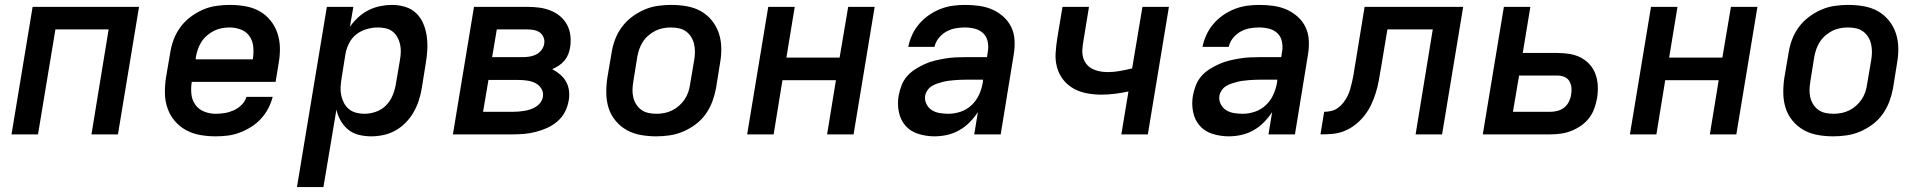

<svg xmlns="http://www.w3.org/2000/svg" viewBox="-20 -548 7840 783"><path d="M27 0 113 -520H547L461 0H353L423 -428H206L135 0Z M860 8Q827 8 796 2.5Q765 -3 738.5 -17.5Q712 -32 692.5 -55Q673 -78 663 -107Q653 -136 652.5 -168Q652 -200 657 -232L674 -332Q678 -359 688 -386Q698 -413 715.5 -437Q733 -461 757 -479Q781 -497 807.5 -508.5Q834 -520 862 -524Q890 -528 917 -528Q950 -528 981 -522.5Q1012 -517 1038 -502.5Q1064 -488 1083 -464.5Q1102 -441 1111.5 -412.5Q1121 -384 1121.5 -352Q1122 -320 1116 -288L1104 -214H762Q758 -189 760.5 -164.5Q763 -140 776.5 -121Q790 -102 812.5 -93Q835 -84 860 -84Q878 -84 896.5 -87Q915 -90 933 -98Q951 -106 965.5 -120.5Q980 -135 985 -153H1092Q1086 -129 1074 -106Q1062 -83 1044 -63.5Q1026 -44 1003.5 -30Q981 -16 957 -7Q933 2 908.5 5Q884 8 860 8ZM778 -306H1011Q1015 -331 1013 -355.5Q1011 -380 998.5 -399Q986 -418 963.5 -427Q941 -436 916 -436Q901 -436 884.5 -433Q868 -430 853 -422.5Q838 -415 824.5 -403.5Q811 -392 802 -378Q793 -364 787.5 -348.5Q782 -333 779 -317Z M1191 215 1313 -520H1421L1407 -439Q1422 -460 1441 -477.5Q1460 -495 1483 -506.5Q1506 -518 1530.5 -523Q1555 -528 1578 -528Q1606 -528 1632.5 -520Q1659 -512 1677.5 -494Q1696 -476 1706.5 -451Q1717 -426 1720.5 -399Q1724 -372 1722.5 -344Q1721 -316 1716 -288L1700 -188Q1696 -163 1688 -138.5Q1680 -114 1667 -91Q1654 -68 1635 -48.5Q1616 -29 1593 -16Q1570 -3 1544.5 2.5Q1519 8 1494 8Q1468 8 1443.5 2Q1419 -4 1400.5 -19Q1382 -34 1369.5 -55.5Q1357 -77 1352 -101L1299 215ZM1466 -84Q1489 -84 1512.5 -92Q1536 -100 1553.5 -117.5Q1571 -135 1580.5 -157.5Q1590 -180 1594 -203L1611 -303Q1614 -320 1614.5 -336Q1615 -352 1611.5 -367.5Q1608 -383 1600.5 -396.5Q1593 -410 1581 -419.5Q1569 -429 1553 -432.5Q1537 -436 1521 -436Q1499 -436 1476 -429.5Q1453 -423 1434 -408.5Q1415 -394 1404 -372.5Q1393 -351 1389 -329L1373 -229Q1370 -211 1369 -193.5Q1368 -176 1371.5 -159.5Q1375 -143 1382.5 -128.5Q1390 -114 1402.5 -103.5Q1415 -93 1431.5 -88.5Q1448 -84 1466 -84Z M1827 0 1913 -520H2130Q2155 -520 2178.5 -517Q2202 -514 2224 -505.5Q2246 -497 2263.5 -482.5Q2281 -468 2292 -448Q2303 -428 2306 -404Q2309 -380 2305 -355Q2303 -341 2297.5 -327Q2292 -313 2282 -301Q2272 -289 2259 -280.5Q2246 -272 2232 -266Q2249 -257 2264 -244.5Q2279 -232 2288.5 -215Q2298 -198 2300.5 -177.5Q2303 -157 2299 -137Q2295 -113 2283.5 -91Q2272 -69 2252.5 -52.5Q2233 -36 2210.5 -26Q2188 -16 2164.5 -10Q2141 -4 2117.5 -2Q2094 0 2071 0ZM1987 -315H2111Q2125 -315 2138.5 -317Q2152 -319 2165 -325Q2178 -331 2187.5 -343Q2197 -355 2199 -368Q2202 -382 2197 -395Q2192 -408 2181.5 -415.5Q2171 -423 2157.5 -425.5Q2144 -428 2130 -428H2006ZM1950 -92H2071Q2083 -92 2095 -93Q2107 -94 2119 -96Q2131 -98 2143 -102Q2155 -106 2166 -113Q2177 -120 2184.5 -130.5Q2192 -141 2194 -153Q2197 -172 2187.5 -187Q2178 -202 2162.5 -209.5Q2147 -217 2129 -219.5Q2111 -222 2092 -222H1972Z M2656 8Q2624 8 2593 2.5Q2562 -3 2536 -17.5Q2510 -32 2490.5 -55.5Q2471 -79 2462 -107.5Q2453 -136 2452.5 -168Q2452 -200 2457 -232L2474 -332Q2478 -359 2488 -386Q2498 -413 2515.5 -437Q2533 -461 2557 -479Q2581 -497 2607.5 -508.5Q2634 -520 2662 -524Q2690 -528 2717 -528Q2750 -528 2781 -522.5Q2812 -517 2838 -502.5Q2864 -488 2883 -464.5Q2902 -441 2911.5 -412.5Q2921 -384 2921.5 -352Q2922 -320 2916 -288L2900 -188Q2895 -161 2885 -134Q2875 -107 2858 -83Q2841 -59 2817 -41Q2793 -23 2766 -11.5Q2739 0 2711 4Q2683 8 2656 8ZM2657 -84Q2673 -84 2689 -87Q2705 -90 2720.5 -97.5Q2736 -105 2749 -116.5Q2762 -128 2771.5 -142Q2781 -156 2786.5 -171.5Q2792 -187 2794 -203L2811 -303Q2814 -320 2814 -336.5Q2814 -353 2810.5 -368.5Q2807 -384 2798.5 -397.5Q2790 -411 2777.5 -420Q2765 -429 2749 -432.5Q2733 -436 2716 -436Q2701 -436 2684.5 -433Q2668 -430 2653 -422.5Q2638 -415 2624.5 -403.5Q2611 -392 2602 -378Q2593 -364 2587.5 -348.5Q2582 -333 2579 -317L2563 -217Q2560 -200 2559.5 -183.5Q2559 -167 2562.5 -151.5Q2566 -136 2574.5 -122.5Q2583 -109 2595.5 -100Q2608 -91 2624 -87.5Q2640 -84 2657 -84Z M3027 0 3113 -520H3221L3187 -313H3404L3439 -520H3547L3461 0H3353L3389 -221H3171L3135 0Z M3791 8Q3757 8 3725 -2Q3693 -12 3672.5 -35.5Q3652 -59 3645.5 -92Q3639 -125 3645 -159Q3649 -180 3657 -200.5Q3665 -221 3679.5 -237.5Q3694 -254 3713 -266Q3732 -278 3752 -287Q3772 -296 3793 -301Q3814 -306 3835 -309.5Q3856 -313 3876.5 -314Q3897 -315 3918 -315H4005L4009 -340Q4012 -360 4007.5 -380Q4003 -400 3989 -413Q3975 -426 3955.5 -431Q3936 -436 3915 -436Q3896 -436 3876.5 -432.5Q3857 -429 3839 -419Q3821 -409 3808 -392.5Q3795 -376 3791 -357H3684Q3689 -382 3700 -406Q3711 -430 3728.5 -450.5Q3746 -471 3768.5 -486.5Q3791 -502 3815.5 -511.5Q3840 -521 3865 -524.5Q3890 -528 3915 -528Q3945 -528 3973.5 -524Q4002 -520 4027 -509Q4052 -498 4072.5 -479.5Q4093 -461 4104.5 -436.5Q4116 -412 4117.5 -383Q4119 -354 4114 -325L4061 0H3953L3968 -91Q3968 -91 3968 -91Q3968 -91 3968 -91Q3968 -91 3968 -91Q3968 -91 3968 -91Q3953 -68 3933.5 -48.5Q3914 -29 3890.5 -16Q3867 -3 3841.5 2.5Q3816 8 3791 8ZM3848 -84Q3873 -84 3898 -92.5Q3923 -101 3942.5 -119.5Q3962 -138 3973 -162.5Q3984 -187 3988 -212L3989 -223H3918Q3906 -223 3894.5 -222.5Q3883 -222 3871.5 -221Q3860 -220 3848.5 -218.5Q3837 -217 3825 -214Q3813 -211 3801.5 -207Q3790 -203 3779.5 -196.5Q3769 -190 3762 -179.5Q3755 -169 3753 -158Q3750 -140 3758 -124Q3766 -108 3780 -99Q3794 -90 3812 -87Q3830 -84 3848 -84Z M4553 0 4582 -175Q4554 -169 4526.5 -165.5Q4499 -162 4472 -162Q4442 -162 4412.5 -167.5Q4383 -173 4358 -187Q4333 -201 4315.5 -223.5Q4298 -246 4290.5 -274Q4283 -302 4285 -332.5Q4287 -363 4292 -394L4313 -520H4421L4398 -379Q4395 -362 4394 -345.5Q4393 -329 4397 -314Q4401 -299 4411 -286.5Q4421 -274 4435 -267Q4449 -260 4465 -257Q4481 -254 4497 -254Q4522 -254 4547 -258.5Q4572 -263 4597 -269L4639 -520H4747L4661 0Z M4991 8Q4957 8 4925 -2Q4893 -12 4872.5 -35.5Q4852 -59 4845.5 -92Q4839 -125 4845 -159Q4849 -180 4857 -200.5Q4865 -221 4879.5 -237.5Q4894 -254 4913 -266Q4932 -278 4952 -287Q4972 -296 4993 -301Q5014 -306 5035 -309.5Q5056 -313 5076.5 -314Q5097 -315 5118 -315H5205L5209 -340Q5212 -360 5207.5 -380Q5203 -400 5189 -413Q5175 -426 5155.5 -431Q5136 -436 5115 -436Q5096 -436 5076.5 -432.5Q5057 -429 5039 -419Q5021 -409 5008 -392.5Q4995 -376 4991 -357H4884Q4889 -382 4900 -406Q4911 -430 4928.5 -450.5Q4946 -471 4968.5 -486.5Q4991 -502 5015.5 -511.5Q5040 -521 5065 -524.5Q5090 -528 5115 -528Q5145 -528 5173.5 -524Q5202 -520 5227 -509Q5252 -498 5272.5 -479.5Q5293 -461 5304.5 -436.5Q5316 -412 5317.5 -383Q5319 -354 5314 -325L5261 0H5153L5168 -91Q5168 -91 5168 -91Q5168 -91 5168 -91Q5168 -91 5168 -91Q5168 -91 5168 -91Q5153 -68 5133.5 -48.5Q5114 -29 5090.5 -16Q5067 -3 5041.5 2.5Q5016 8 4991 8ZM5048 -84Q5073 -84 5098 -92.5Q5123 -101 5142.5 -119.5Q5162 -138 5173 -162.5Q5184 -187 5188 -212L5189 -223H5118Q5106 -223 5094.5 -222.5Q5083 -222 5071.5 -221Q5060 -220 5048.5 -218.5Q5037 -217 5025 -214Q5013 -211 5001.5 -207Q4990 -203 4979.5 -196.5Q4969 -190 4962 -179.5Q4955 -169 4953 -158Q4950 -140 4958 -124Q4966 -108 4980 -99Q4994 -90 5012 -87Q5030 -84 5048 -84Z M5365 0 5380 -92Q5394 -92 5409 -95.5Q5424 -99 5436.5 -108Q5449 -117 5458.5 -129.5Q5468 -142 5475 -155.5Q5482 -169 5486 -183.5Q5490 -198 5493.5 -212.5Q5497 -227 5499.5 -241Q5502 -255 5504 -270Q5505 -273 5505 -275.5Q5505 -278 5506 -281L5545 -520H5947L5861 0H5753L5823 -428H5638L5611 -266Q5607 -242 5602.5 -217.5Q5598 -193 5590.5 -169Q5583 -145 5572 -121.5Q5561 -98 5544.5 -77Q5528 -56 5507 -39.5Q5486 -23 5462 -13.5Q5438 -4 5413.5 -2Q5389 0 5365 0Z M6027 0 6113 -520H6221L6190 -332H6331Q6357 -332 6381.5 -328Q6406 -324 6427 -313Q6448 -302 6463.5 -284.5Q6479 -267 6487 -244.5Q6495 -222 6496 -197Q6497 -172 6493 -147Q6489 -126 6481.5 -105Q6474 -84 6460 -66Q6446 -48 6427 -35Q6408 -22 6387.5 -14Q6367 -6 6345.5 -3Q6324 0 6303 0ZM6150 -92H6303Q6317 -92 6332 -96Q6347 -100 6359 -109.5Q6371 -119 6378 -133Q6385 -147 6387 -161Q6390 -176 6388.5 -190.5Q6387 -205 6380 -217Q6373 -229 6359.5 -234.5Q6346 -240 6331 -240H6175Z M6627 0 6713 -520H6821L6787 -313H7004L7039 -520H7147L7061 0H6953L6989 -221H6771L6735 0Z M7456 8Q7424 8 7393 2.5Q7362 -3 7336 -17.5Q7310 -32 7290.5 -55.5Q7271 -79 7262 -107.5Q7253 -136 7252.5 -168Q7252 -200 7257 -232L7274 -332Q7278 -359 7288 -386Q7298 -413 7315.5 -437Q7333 -461 7357 -479Q7381 -497 7407.5 -508.5Q7434 -520 7462 -524Q7490 -528 7517 -528Q7550 -528 7581 -522.5Q7612 -517 7638 -502.5Q7664 -488 7683 -464.5Q7702 -441 7711.5 -412.5Q7721 -384 7721.5 -352Q7722 -320 7716 -288L7700 -188Q7695 -161 7685 -134Q7675 -107 7658 -83Q7641 -59 7617 -41Q7593 -23 7566 -11.5Q7539 0 7511 4Q7483 8 7456 8ZM7457 -84Q7473 -84 7489 -87Q7505 -90 7520.5 -97.5Q7536 -105 7549 -116.5Q7562 -128 7571.5 -142Q7581 -156 7586.5 -171.5Q7592 -187 7594 -203L7611 -303Q7614 -320 7614 -336.5Q7614 -353 7610.5 -368.5Q7607 -384 7598.5 -397.5Q7590 -411 7577.5 -420Q7565 -429 7549 -432.5Q7533 -436 7516 -436Q7501 -436 7484.5 -433Q7468 -430 7453 -422.5Q7438 -415 7424.5 -403.5Q7411 -392 7402 -378Q7393 -364 7387.5 -348.5Q7382 -333 7379 -317L7363 -217Q7360 -200 7359.5 -183.5Q7359 -167 7362.5 -151.5Q7366 -136 7374.5 -122.5Q7383 -109 7395.5 -100Q7408 -91 7424 -87.5Q7440 -84 7457 -84Z"/></svg>

Font: Iosevka SS04 SmBd Ex Obl
Style: Regular
Weight: 600
Width: 7
Italic angle: -9°
Monospace: yes
Designer: Belleve Invis
Foundry: Belleve Invis
Version: Version 19.0.0; ttfautohint (v1.8.4)